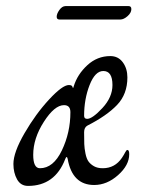

<svg xmlns="http://www.w3.org/2000/svg" viewBox="-20 -598 512 630"><path d="M195 -578H402Q411 -578 411 -568Q411 -556 398.5 -545Q386 -534 375 -534H175Q166 -534 166 -543Q166 -553 175 -565.5Q184 -578 195 -578ZM206 -319Q217 -319 218 -312Q220 -306 222 -315Q234 -354 266.5 -384Q299 -414 342 -414Q368 -414 383 -393.5Q398 -373 398 -344Q398 -289 364 -253.5Q330 -218 267 -186Q256 -180 256 -164Q256 -140 256.5 -125.5Q257 -111 260.5 -94Q264 -77 270.5 -68Q277 -59 288.5 -52.5Q300 -46 317 -46Q357 -46 380 -80Q383 -84 386 -89.5Q389 -95 391 -98.5Q393 -102 394.5 -104Q396 -106 398 -106Q404 -106 404 -92Q404 -56 367.5 -23.5Q331 9 289 9Q217 9 202 -77Q199 -89 194 -76Q160 12 72 12Q48 12 36 -9.5Q24 -31 24 -60Q24 -98 60.5 -161Q97 -224 141 -271.5Q185 -319 206 -319ZM190 -253Q159 -253 124 -198.5Q89 -144 89 -90Q89 -46 111 -46Q155 -46 183 -104.5Q211 -163 211 -230Q211 -253 190 -253ZM319 -365Q292 -365 274 -319Q256 -273 256 -218Q256 -208 266 -208Q283 -208 316 -243.5Q349 -279 349 -319Q349 -365 319 -365Z"/></svg>

Font: EB Garamond 12
Style: Italic
Weight: 400
Italic angle: -17°
Version: Version 0.016; ttfautohint (v1.8.4)